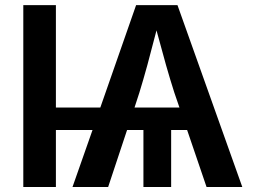

<svg xmlns="http://www.w3.org/2000/svg" viewBox="-20 -748 1014 768"><path d="M203.6 -727.5V-317.9H381.3L524.4 -727.5H689.9L949.2 0H806.2L728.5 -228H664.6V0H553.7V-228H488.3L412.6 0H270L350.1 -228H203.6V0H73.2V-727.5ZM518.1 -317.9H697.8L677.2 -377.9Q661.6 -426.3 644 -488Q626.5 -549.8 606 -626.5Q586.4 -549.8 569.6 -488.3Q552.7 -426.8 537.6 -377.9Z"/></svg>

Font: Inter-SemiBold
Style: Regular
Weight: 600
Designer: Rasmus Andersson
Foundry: rsms
Version: Version 4.000;git-a52131595